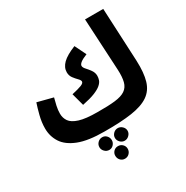

<svg xmlns="http://www.w3.org/2000/svg" viewBox="-220 -931 1339 1380"><g transform="rotate(-30 449.5 -241.5)"><path d="M393 21Q258 21 179.5 -10Q101 -41 67 -93.5Q33 -146 33 -211Q33 -262 46.5 -315Q60 -368 73 -406L201 -373Q193 -344 186 -312Q179 -280 179 -250Q179 -214 198.5 -186Q218 -158 270 -141.5Q322 -125 419 -125Q508 -124 564 -130.5Q620 -137 650 -157.5Q680 -178 690 -216.5Q700 -255 697 -316L674 -747H825L846 -304Q850 -203 831 -139Q812 -75 761 -40Q710 -5 620 8.5Q530 22 393 21ZM355 -222 327 -326Q381 -338 406.5 -348Q432 -358 432 -372Q432 -383 416.5 -398.5Q401 -414 385.5 -434.5Q370 -455 370 -483Q370 -523 403.5 -556Q437 -589 512 -619L558 -525Q518 -509 501.5 -495.5Q485 -482 485 -470Q485 -456 501 -439Q517 -422 532.5 -400Q548 -378 548 -352Q548 -335 542 -317.5Q536 -300 516.5 -283Q497 -266 458.5 -250.5Q420 -235 355 -222ZM486 47Q507 47 523 62.5Q539 78 539 99Q539 119 523 135Q507 151 486 151Q465 151 449.5 135Q434 119 434 99Q434 78 449.5 62.5Q465 47 486 47ZM357 48Q378 48 392.5 63.5Q407 79 407 101Q407 121 392.5 137Q378 153 357 153Q335 153 319.5 137Q304 121 304 101Q304 79 319.5 63.5Q335 48 357 48ZM423 160Q445 160 460 175Q475 190 475 211Q475 233 460 248.5Q445 264 423 264Q401 264 386.5 248.5Q372 233 372 211Q372 190 386.5 175Q401 160 423 160Z"/></g></svg>

Font: Noto Sans Arabic UI Cn XBd
Style: Regular
Weight: 800
Width: 3
Designer: Monotype Design Team, Nadine Chahine and Nizar Qandah
Foundry: Monotype Imaging Inc.
Version: Version 2.010; ttfautohint (v1.8.4.7-5d5b)